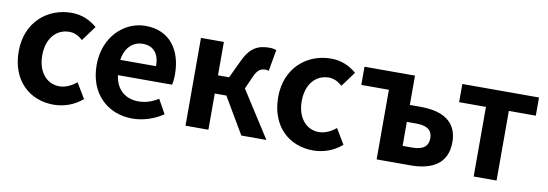

<svg xmlns="http://www.w3.org/2000/svg" viewBox="-49 -883 3440 1206"><g transform="rotate(10 1671.0 -280.0)"><path d="M317 14C379 14 447 -7 500 -54L442 -151C411 -125 373 -106 333 -106C252 -106 194 -174 194 -279C194 -385 252 -454 337 -454C369 -454 395 -441 423 -417L493 -512C452 -547 399 -574 330 -574C178 -574 44 -466 44 -279C44 -94 162 14 317 14Z M819 14C889 14 960 -10 1015 -48L965 -138C925 -113 885 -99 839 -99C756 -99 696 -147 684 -239H1029C1033 -252 1036 -279 1036 -306C1036 -461 956 -574 802 -574C668 -574 541 -461 541 -279C541 -95 663 14 819 14ZM682 -336C693 -418 745 -460 804 -460C876 -460 910 -412 910 -336Z M1484 -295 1518 -372C1541 -426 1564 -434 1592 -434C1600 -434 1606 -432 1612 -430L1636 -566C1624 -571 1609 -574 1594 -574C1519 -574 1469 -551 1425 -455L1374 -347H1303V-560H1157V0H1303V-231H1377L1513 0H1673Z M1972 14C2034 14 2102 -7 2155 -54L2097 -151C2066 -125 2028 -106 1988 -106C1907 -106 1849 -174 1849 -279C1849 -385 1907 -454 1992 -454C2024 -454 2050 -441 2078 -417L2148 -512C2107 -547 2054 -574 1985 -574C1833 -574 1699 -466 1699 -279C1699 -94 1817 14 1972 14Z M2376 0H2591C2726 0 2826 -50 2826 -189C2826 -324 2726 -373 2591 -373H2522V-560H2200V-444H2376ZM2522 -112V-265H2583C2652 -265 2685 -240 2685 -190C2685 -137 2652 -112 2583 -112Z M2995 0H3141V-444H3313V-560H2824V-444H2995Z"/></g></svg>

Font: Noto Sans Mono CJK JP Bold
Style: Regular
Weight: 700
Designer: Ryoko NISHIZUKA (kana & ideographs); Paul D. Hunt (Latin, Greek & Cyrillic); Wenlong ZHANG (bopomofo); Sandoll Communica
Foundry: Adobe Systems Incorporated
Version: Version 1.004;PS 1.004;hotconv 1.0.82;makeotf.lib2.5.63406